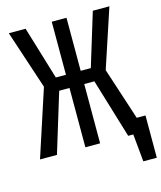

<svg xmlns="http://www.w3.org/2000/svg" viewBox="-125 -798 878 1044"><g transform="rotate(-15 313.5 -276.0)"><path d="M481.5 -376.4 577.4 -82.6H626.7V155.4H550.8L535.9 0H507.2L406.2 -333.8H349.2V0H266.2V-333.8H208.2L106.2 0H10.8L133.8 -376.4L24.6 -706.7H119L209.2 -408.2H266.2V-706.7H349.2V-408.2H406.2L497.4 -706.7H590.8Z"/></g></svg>

Font: Fira Code Fixed Retina
Style: Regular
Weight: 450
Monospace: yes
Designer: Carrois Corporate, Edenspiekermann AG, Nikita Prokopov
Foundry: Carrois Corporate, Edenspiekermann AG, Nikita Prokopov
Version: Version 5.002